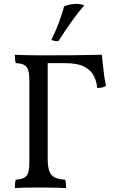

<svg xmlns="http://www.w3.org/2000/svg" viewBox="-20 -959 601 982"><path d="M56 3Q56 -11 57 -21.5Q58 -32 61 -40Q88 -42 103 -49.5Q118 -57 124 -75.5Q130 -94 130 -127V-549Q130 -583 124 -601Q118 -619 103 -627Q88 -635 61 -636Q58 -644 57 -655Q56 -666 56 -679Q73 -678 94 -677.5Q115 -677 138.5 -676.5Q162 -676 184 -676Q206 -676 224 -676V-147Q224 -104 233 -81.5Q242 -59 262 -50.5Q282 -42 313 -40Q316 -32 317 -21.5Q318 -11 318 3Q303 2 282.5 1.5Q262 1 239 0.5Q216 0 192 0Q157 0 116.5 0.5Q76 1 56 3ZM477 -509Q475 -540 461 -569Q447 -598 412.5 -617Q378 -636 313 -636H199L221 -676Q300 -676 356.5 -676.5Q413 -677 449 -678Q485 -679 501 -679Q503 -657 506 -628Q509 -599 513 -571Q517 -543 522 -521Q514 -514 502.5 -511.5Q491 -509 477 -509ZM279 -749Q270 -748 260.5 -749.5Q251 -751 243 -755Q267 -805 282.5 -847Q298 -889 308 -927Q330 -935 348.5 -937.5Q367 -940 382 -939Q391 -938 398.5 -936Q406 -934 411 -932Q378 -894 343 -844.5Q308 -795 279 -749Z"/></svg>

Font: Vollkorn
Style: Regular
Weight: 400
Designer: Friedrich Althausen
Foundry: Friedrich Althausen
Version: Version 5.001